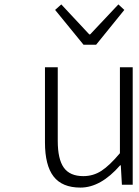

<svg xmlns="http://www.w3.org/2000/svg" viewBox="-20 -838 630 871"><path d="M345 13Q262 13 223 -37.5Q184 -88 184 -192V-533H242V-199Q242 -116 269.5 -77.5Q297 -39 358 -39Q403 -39 440 -63Q477 -87 524 -143V-533H582V0H533L528 -88H525Q437 13 345 13ZM359 -635 230 -793 258 -818 385 -682H389L517 -818L544 -793L416 -635Z"/></svg>

Font: NotoSansHansLight
Style: Regular
Weight: 300
Designer: Ryoko NISHIZUKA  (kana & ideographs); Paul D. Hunt (Latin, Greek & Cyrillic); Wenlong ZHANG  (bopomofo); Sandoll Communi
Foundry: Adobe Systems Incorporated
Version: Version 1.00;December 8, 2021;FontCreator 13.0.0.2675 64-bit